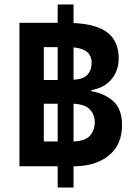

<svg xmlns="http://www.w3.org/2000/svg" viewBox="-20 -780 621 859"><path d="M67 -36V-678H238V-760H309V-677Q414 -672 462.5 -633Q511 -594 511 -519Q511 -463 478 -424.5Q445 -386 389 -377V-372Q448 -362 487 -327Q526 -292 526 -220Q526 -132 466.5 -84Q407 -36 309 -36V59H238V-36ZM176 -422H238V-569H176ZM390 -499Q390 -561 309 -568V-423Q354 -426 372 -446.5Q390 -467 390 -499ZM176 -147H238V-316H176ZM404 -234Q404 -266 383 -289.5Q362 -313 309 -316V-147Q361 -149 382.5 -173Q404 -197 404 -234Z"/></svg>

Font: Noto IKEA Latin
Style: Bold
Weight: 700
Designer: Monotype Design Team
Foundry: Monotype Imaging Inc.
Version: Version 1.0